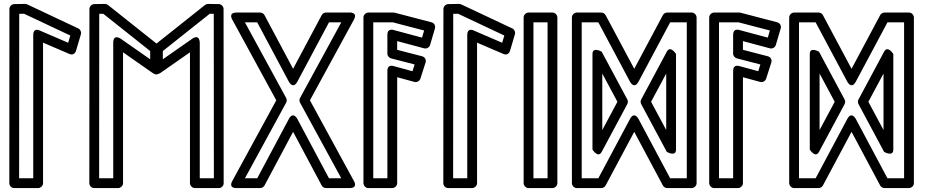

<svg xmlns="http://www.w3.org/2000/svg" viewBox="-20 -949 4717 979"><path d="M149.5 -40H77.5L78 -878.5L102.7 -878.9L338.5 -767.9L327.6 -731L184.4 -792.6C184.4 -792.6 149.5 -812.2 149.5 -769.6ZM174.5 10C185.2 10 199.5 0.1 199.5 -15V-731.6L333.8 -673.9C353.9 -665.2 364.7 -680 367.6 -689.8L392.5 -774.3C395.8 -785.5 390.4 -798.7 379.2 -804L118.8 -926.6C115.6 -928.1 111.5 -929 107.7 -929L52.6 -928.1C40.8 -927.9 28 -917.5 28 -903.1L27.5 -15C27.5 -1.4 38.9 10 52.5 10Z M506.6 -878.8 745.8 -688.7 745.7 -646.7 596.7 -750.8C596.7 -750.8 557.4 -779.1 557.4 -730.3V-40H485.5L486 -878.5ZM530.8 -923.5C526.6 -926.8 520.6 -929 514.8 -929L460.6 -928.1C448.8 -927.9 436 -917.5 436 -903.1L435.5 -15C435.5 -1.4 446.9 10 460.5 10H582.4C593.1 10 607.4 0.1 607.4 -15V-682.3L756.4 -578.2C796.4 -550.3 795.7 -598.7 795.7 -598.7L795.8 -700.8C795.8 -708.3 792.3 -715.6 786.3 -720.3ZM810.3 -646.7 810.2 -688.7 1049.4 -878.8 1070 -878.5 1070.5 -40H998.6V-730.3C998.6 -730.3 999.3 -778.8 959.3 -750.8ZM760.3 -598.7C760.3 -549.9 799.6 -578.2 799.6 -578.2L948.6 -682.3V-15C948.6 -4.3 958.5 10 973.6 10H1095.5C1109.2 10 1120.5 -1.4 1120.5 -15L1120 -903.1C1120 -914.9 1109.8 -927.9 1095.4 -928.1L1041.2 -929C1035.9 -929 1029.8 -927.1 1025.2 -923.5L769.7 -720.3C763.8 -715.7 760.2 -708.3 760.2 -700.8Z M1509.9 -425.5 1720.1 -40H1657.4L1496.6 -341.7C1496.6 -341.7 1475.3 -384.5 1452.4 -341.7L1291.6 -40H1228.9L1439.1 -425.5C1443.2 -433 1442.9 -442.4 1439.1 -449.5L1228.9 -835H1291.6L1452.4 -533.3C1452.4 -533.3 1473.7 -490.5 1496.6 -533.3L1657.4 -835H1720.1L1509.9 -449.5C1505.8 -442 1506.1 -432.6 1509.9 -425.5ZM1560.3 -437.5 1784.1 -848C1806.2 -888.6 1762.2 -885 1762.2 -885H1642.4C1634 -885 1624.7 -880.1 1620.3 -871.8L1474.5 -598.2L1328.7 -871.8C1324.8 -879.1 1316 -885 1306.6 -885H1186.8C1140.6 -885 1164.9 -848 1164.9 -848L1388.7 -437.5L1164.9 -27C1142.8 13.6 1186.8 10 1186.8 10H1306.6C1315 10 1324.3 5.1 1328.7 -3.2L1474.5 -276.8L1620.3 -3.2C1624.2 4.1 1633 10 1642.4 10H1762.2C1808.4 10 1784.1 -27 1784.1 -27Z M2131.9 -757.2 1986.6 -796.1C1983.6 -796.9 1955.2 -805.4 1955.2 -772V-675.6C1955.2 -663.8 1964.3 -653.9 1973.9 -651.4L2094.2 -620.3L2083.2 -585.8L1986.7 -612.1C1983.9 -612.9 1955.2 -621.6 1955.2 -588V-40H1883.2V-835H1983.5L2142.6 -793.5ZM2142.5 -702.6C2155.3 -699.2 2169.2 -706.8 2173 -719.7L2197.8 -804.1C2202 -818.5 2193 -832 2180.1 -835.3L1993 -884.2C1991.4 -884.6 1988.8 -885 1986.7 -885H1858.2C1847.4 -885 1833.2 -875.1 1833.2 -860V-15C1833.2 -4.3 1843 10 1858.2 10H1980.2C1990.9 10 2005.2 0.1 2005.2 -15V-555.2L2093.1 -531.3C2105 -528 2119.3 -534.8 2123.5 -547.8L2149.9 -630.2C2154.9 -645.7 2144.9 -658.8 2132.4 -662L2005.2 -695V-739.4Z M2362.5 -40H2290.5L2291 -878.5L2315.7 -878.9L2551.5 -767.9L2540.6 -731L2397.4 -792.6C2397.4 -792.6 2362.5 -812.2 2362.5 -769.6ZM2387.5 10C2398.2 10 2412.5 0.1 2412.5 -15V-731.6L2546.8 -673.9C2566.9 -665.2 2577.7 -680 2580.6 -689.8L2605.5 -774.3C2608.8 -785.5 2603.4 -798.7 2592.2 -804L2331.8 -926.6C2328.6 -928.1 2324.5 -929 2320.7 -929L2265.6 -928.1C2253.8 -927.9 2241 -917.5 2241 -903.1L2240.5 -15C2240.5 -1.4 2251.9 10 2265.5 10Z M2772 -40H2700V-835H2772ZM2797 10C2807.7 10 2822 0.1 2822 -15V-860C2822 -870.7 2812.1 -885 2797 -885H2675C2664.3 -885 2650 -875.1 2650 -860V-15C2650 -4.3 2659.9 10 2675 10Z M3427 -186.4V-673.6C3427 -673.6 3398.5 -719.8 3380 -685.4L3249.4 -441.8C3245.4 -434.4 3245.7 -425 3249.4 -418.2L3380 -174.6C3380 -174.6 3427 -147.4 3427 -186.4ZM3377 -286 3299.8 -430 3377 -574ZM3001 -673.6V-186.4C3001 -186.4 3029.5 -140.2 3048 -174.6L3178.6 -418.2C3182.6 -425.6 3182.3 -435 3178.6 -441.8L3048 -685.4C3048 -685.4 3001 -712.6 3001 -673.6ZM3051 -574 3128.2 -430 3051 -286ZM3191.9 -341.7 3030.9 -40H2946.1V-835H3030.9L3191.9 -533.3C3191.9 -533.3 3213.2 -490.5 3236.1 -533.3L3397.1 -835H3481.9V-40H3397.1L3236.1 -341.7C3236.1 -341.7 3214.8 -384.5 3191.9 -341.7ZM3214 -276.8 3360 -3.2C3363.9 4.1 3372.7 10 3382.1 10H3506.9C3517.7 10 3531.9 0.1 3531.9 -15V-860C3531.9 -870.7 3522.1 -885 3506.9 -885H3382.1C3373.7 -885 3364.4 -880.1 3360 -871.8L3214 -598.2L3068 -871.8C3064.1 -879.1 3055.3 -885 3045.9 -885H2921.1C2910.3 -885 2896.1 -875.1 2896.1 -860V-15C2896.1 -4.3 2905.9 10 2921.1 10H3045.9C3054.3 10 3063.6 5.1 3068 -3.2Z M3894.9 -757.2 3749.6 -796.1C3746.6 -796.9 3718.2 -805.4 3718.2 -772V-675.6C3718.2 -663.8 3727.3 -653.9 3736.9 -651.4L3857.2 -620.3L3846.2 -585.8L3749.7 -612.1C3746.9 -612.9 3718.2 -621.6 3718.2 -588V-40H3646.2V-835H3746.5L3905.6 -793.5ZM3905.5 -702.6C3918.3 -699.2 3932.2 -706.8 3936 -719.7L3960.8 -804.1C3965 -818.5 3956 -832 3943.1 -835.3L3756 -884.2C3754.4 -884.6 3751.8 -885 3749.7 -885H3621.2C3610.4 -885 3596.2 -875.1 3596.2 -860V-15C3596.2 -4.3 3606 10 3621.2 10H3743.2C3753.9 10 3768.2 0.1 3768.2 -15V-555.2L3856.1 -531.3C3868 -528 3882.3 -534.8 3886.5 -547.8L3912.9 -630.2C3917.9 -645.7 3907.9 -658.8 3895.4 -662L3768.2 -695V-739.4Z M4535 -186.4V-673.6C4535 -673.6 4506.5 -719.8 4488 -685.4L4357.4 -441.8C4353.4 -434.4 4353.7 -425 4357.4 -418.2L4488 -174.6C4488 -174.6 4535 -147.4 4535 -186.4ZM4485 -286 4407.8 -430 4485 -574ZM4109 -673.6V-186.4C4109 -186.4 4137.5 -140.2 4156 -174.6L4286.6 -418.2C4290.6 -425.6 4290.3 -435 4286.6 -441.8L4156 -685.4C4156 -685.4 4109 -712.6 4109 -673.6ZM4159 -574 4236.2 -430 4159 -286ZM4299.9 -341.7 4138.9 -40H4054.1V-835H4138.9L4299.9 -533.3C4299.9 -533.3 4321.2 -490.5 4344.1 -533.3L4505.1 -835H4589.9V-40H4505.1L4344.1 -341.7C4344.1 -341.7 4322.8 -384.5 4299.9 -341.7ZM4322 -276.8 4468 -3.2C4471.9 4.1 4480.7 10 4490.1 10H4614.9C4625.7 10 4639.9 0.1 4639.9 -15V-860C4639.9 -870.7 4630.1 -885 4614.9 -885H4490.1C4481.7 -885 4472.4 -880.1 4468 -871.8L4322 -598.2L4176 -871.8C4172.1 -879.1 4163.3 -885 4153.9 -885H4029.1C4018.3 -885 4004.1 -875.1 4004.1 -860V-15C4004.1 -4.3 4013.9 10 4029.1 10H4153.9C4162.3 10 4171.6 5.1 4176 -3.2Z"/></svg>

Font: Stormning Aesir
Style: Light
Weight: 400
Designer: Robert Jablonski, Mew Too
Foundry: Cannot Into Space Fonts
Version: Version 0.90